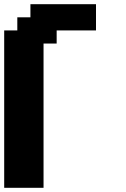

<svg xmlns="http://www.w3.org/2000/svg" viewBox="-20 -895 602 915"><path d="M0 0H187.5V-687.5H250V-750H437.5V-875H125V-812.5H62.5V-750H0Z"/></svg>

Font: Faithful 32x
Style: Semibold
Weight: 400
Foundry: Faithful Resource Pack
Version: Version 1.0; January 27, 2023